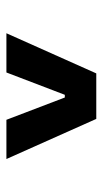

<svg xmlns="http://www.w3.org/2000/svg" viewBox="126 -860 333 626"><g transform="rotate(90 293.0 -546.5)"><path d="M87.9 -400.4 218.8 -693.4H367.2L498 -400.4H370.1L297.4 -590.8H288.6L215.8 -400.4Z"/></g></svg>

Font: Cascadia Code
Style: Regular
Weight: 400
Monospace: yes
Designer: Aaron Bell
Foundry: Saja Typeworks
Version: Version 2106.017